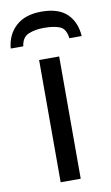

<svg xmlns="http://www.w3.org/2000/svg" viewBox="-112 -785 481 829"><g transform="rotate(-10 128.5 -370.0)"><path d="M173 0H85V-536H173ZM131 -740Q205 -740 242.5 -704Q280 -668 284 -606H230Q225 -647 200 -658Q175 -669 129 -669Q90 -669 61.5 -657Q33 -645 28 -606H-27Q-22 -666 18.5 -703Q59 -740 131 -740Z"/></g></svg>

Font: Noto Sans
Style: Regular
Weight: 400
Designer: Monotype Design Team
Foundry: Monotype Imaging Inc.
Version: Version 1.902